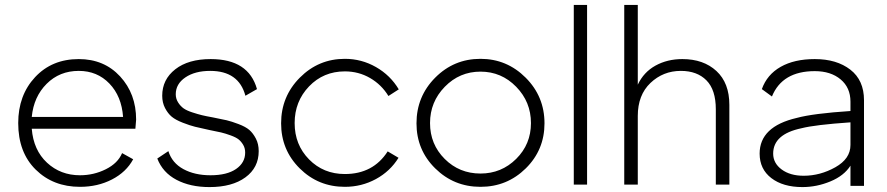

<svg xmlns="http://www.w3.org/2000/svg" viewBox="-20 -750 3605 780"><path d="M305 9Q196 9 125 -61Q54 -131 54 -250Q54 -363 122.5 -436.5Q191 -510 300 -510Q403 -510 468 -439.5Q533 -369 533 -264Q533 -257 530 -227H109Q116 -140 171 -89Q226 -38 305 -38Q361 -38 410 -62.5Q459 -87 476 -128L521 -103Q493 -51 435 -21Q377 9 305 9ZM109 -275H480Q474 -359 424.5 -410.5Q375 -462 300 -462Q222 -462 169.5 -409.5Q117 -357 109 -275Z M831 10Q753 10 697 -19.5Q641 -49 619 -106L664 -136Q679 -88 725 -63Q771 -38 835 -38Q902 -38 939 -63.5Q976 -89 976 -130Q976 -148 968 -161.5Q960 -175 949.5 -183.5Q939 -192 917 -200Q895 -208 878 -212Q861 -216 830 -222Q793 -230 772.5 -235Q752 -240 722.5 -251.5Q693 -263 677.5 -276Q662 -289 650.5 -311Q639 -333 639 -361Q639 -427 692 -468.5Q745 -510 836 -510Q990 -510 1024 -388L977 -361Q950 -462 834 -462Q772 -462 733 -435.5Q694 -409 694 -367Q694 -349 703.5 -334Q713 -319 725.5 -310Q738 -301 761 -293.5Q784 -286 800.5 -282Q817 -278 845 -273Q881 -266 900.5 -261.5Q920 -257 949 -246Q978 -235 993 -222Q1008 -209 1019.5 -187Q1031 -165 1031 -136Q1031 -69 977 -29.5Q923 10 831 10Z M1122 -249Q1122 -358 1198 -434.5Q1274 -511 1381 -511Q1449 -511 1507.5 -477.5Q1566 -444 1600 -387L1558 -360Q1530 -406 1483.5 -433Q1437 -460 1381 -460Q1294 -460 1235.5 -399Q1177 -338 1177 -250Q1177 -162 1235.5 -102.5Q1294 -43 1381 -43Q1496 -43 1555 -135L1599 -109Q1565 -54 1507 -22.5Q1449 9 1381 9Q1273 9 1197.5 -66Q1122 -141 1122 -249Z M1672 -249Q1672 -358 1748 -434.5Q1824 -511 1932 -511Q2039 -511 2115.5 -434.5Q2192 -358 2192 -249Q2192 -141 2116 -66Q2040 9 1932 9Q1824 9 1748 -66Q1672 -141 1672 -249ZM1932 -45Q2017 -45 2077 -104.5Q2137 -164 2137 -250Q2137 -336 2077 -397.5Q2017 -459 1932 -459Q1847 -459 1787 -397.5Q1727 -336 1727 -250Q1727 -164 1786.5 -104.5Q1846 -45 1932 -45Z M2311 -730H2365V0H2311Z M2571 -730V-406Q2595 -457 2643 -483.5Q2691 -510 2752 -510Q2838 -510 2890.5 -461.5Q2943 -413 2943 -324V0H2888V-306Q2888 -385 2850 -423.5Q2812 -462 2746 -462Q2674 -462 2622.5 -413Q2571 -364 2571 -279V0H2516V-730Z M3290 -510Q3379 -510 3434.5 -467Q3490 -424 3490 -343V-87V5H3435V-77Q3409 -36 3353.5 -13Q3298 10 3240 10Q3161 10 3113.5 -26.5Q3066 -63 3066 -126Q3066 -236 3217 -271Q3283 -289 3435 -299V-337Q3435 -394 3395 -427.5Q3355 -461 3290 -461Q3158 -461 3116 -358L3075 -388Q3096 -447 3151.5 -478.5Q3207 -510 3290 -510ZM3121 -126Q3121 -87 3155.5 -61.5Q3190 -36 3245 -36Q3312 -36 3373.5 -70.5Q3435 -105 3435 -161V-253Q3290 -243 3236 -229Q3121 -205 3121 -126Z"/></svg>

Font: Human Sans Light
Style: Regular
Weight: 300
Designer: Tim Radville
Foundry: Continuum
Version: Version 1.000;FEAKit 1.0